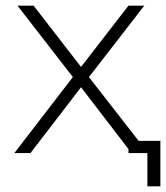

<svg xmlns="http://www.w3.org/2000/svg" viewBox="-20 -542 588 680"><path d="M31 0H88L267 -233L435 -14V0H502V118H548V-43H471L295 -269L491 -522H435L267 -305L99 -522H42L238 -269Z"/></svg>

Font: Chess Sans Light
Style: Regular
Weight: 300
Designer: Wolf Bōese
Foundry: Wolf Bōese
Version: Version 7.223;Glyphs 3.3 (3306)